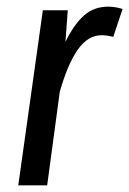

<svg xmlns="http://www.w3.org/2000/svg" viewBox="-20 -558 389 578"><path d="M349 -531 321 -447Q301 -452 286 -452Q245 -452 214.5 -409Q184 -366 160 -282L122 0H35L109 -527H184L177 -432Q203 -485 233 -511.5Q263 -538 306 -538Q326 -538 349 -531Z"/></svg>

Font: Fira Sans Extra Condensed
Style: Italic
Weight: 400
Width: 3
Italic angle: -8°
Designer: Carrois Corporate & Edenspiekermann AG
Foundry: Carrois Corporate GbR & Edenspiekermann AG
Version: Version 4.203